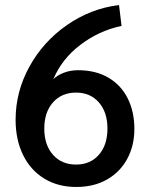

<svg xmlns="http://www.w3.org/2000/svg" viewBox="-20 -733 595 763"><path d="M42 -257Q42 -368 96.5 -467.5Q151 -567 245.5 -633Q340 -699 453 -713L463 -630Q373 -611 299 -554.5Q225 -498 192 -418Q206 -433 232.5 -443.5Q259 -454 290 -454Q360 -454 410.5 -424.5Q461 -395 487.5 -342Q514 -289 514 -221Q514 -154 485.5 -101.5Q457 -49 405 -19.5Q353 10 283 10Q210 10 155.5 -23.5Q101 -57 71.5 -117.5Q42 -178 42 -257ZM407 -222Q407 -287 373 -326Q339 -365 282 -365Q225 -365 190.5 -326Q156 -287 156 -222Q156 -157 190.5 -118Q225 -79 282 -79Q339 -79 373 -118Q407 -157 407 -222Z"/></svg>

Font: Sarabun Medium
Style: Regular
Weight: 500
Designer: Suppakit Chalermlarp | Katatrad Co.,Ltd.
Foundry: Cadson Demak Co.,Ltd.
Version: Version 1.000; ttfautohint (v1.6)